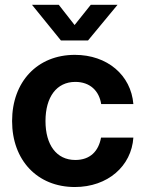

<svg xmlns="http://www.w3.org/2000/svg" viewBox="-20 -751 591 783"><path d="M285.2 11.7C419.4 11.7 516.1 -73.7 523.9 -189.9H392.1C381.8 -134.3 347.7 -98.6 287.1 -98.6C210.4 -98.6 165.5 -160.2 165.5 -257.3C165.5 -355.5 210.9 -417 287.1 -417C347.2 -417 384.3 -380.4 392.6 -326.7H523.9C514.2 -444.3 418 -527.3 285.2 -527.3C131.8 -527.3 29.3 -417 29.3 -257.3C29.3 -98.1 131.8 11.7 285.2 11.7ZM219.7 -731.4H110.8V-731L228.5 -585.9H338.9L459 -731V-731.4H350.1L284.2 -648.9Z"/></svg>

Font: Raveo Display Display SemiBold
Style: Regular
Weight: 600
Designer: Jakub Foglar, Rasmus Andersson (Inter)
Foundry: Jakubfoglar.com
Version: Version 1.100;Glyphs 3.2.3 (3260)